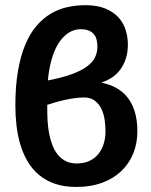

<svg xmlns="http://www.w3.org/2000/svg" viewBox="-20 -721 590 750"><path d="M278.3 9.3Q230.5 9.3 194.1 -3.4Q157.7 -16.1 131.3 -38.6Q105 -61 87.4 -91.3Q69.8 -121.6 59.3 -157Q48.8 -192.4 44.4 -231Q40 -269.5 40 -308.1Q40 -385.3 50.3 -444.3Q60.5 -503.4 78.9 -546.9Q97.2 -590.3 122.6 -619.9Q147.9 -649.4 178.2 -667.5Q208.5 -685.5 242.9 -693.1Q277.3 -700.7 313.5 -700.7Q360.4 -700.7 392.3 -687.3Q424.3 -673.8 443.6 -652.1Q462.9 -630.4 471.2 -602.8Q479.5 -575.2 479.5 -546.9Q479.5 -515.1 470.9 -490.2Q462.4 -465.3 448.2 -447Q434.1 -428.7 415 -416.7Q396 -404.8 375.5 -398.4Q409.2 -391.6 435.5 -376.7Q461.9 -361.8 479.7 -338.4Q497.6 -314.9 507.1 -282.5Q516.6 -250 516.6 -207.5Q516.6 -160.6 500.2 -120.8Q483.9 -81.1 453.1 -52Q422.4 -22.9 378.2 -6.8Q334 9.3 278.3 9.3ZM279.8 -82.5Q308.1 -82.5 329.1 -92.3Q350.1 -102.1 364 -119.1Q377.9 -136.2 385 -159.2Q392.1 -182.1 392.1 -208.5Q392.1 -232.9 388.2 -256.6Q384.3 -280.3 374.5 -298.8Q364.7 -317.4 348.6 -328.9Q332.5 -340.3 308.1 -340.3Q291 -340.3 272 -337.6Q252.9 -335 233.9 -330.8Q214.8 -326.7 196.8 -321.5Q178.7 -316.4 164.6 -311.5V-293.5Q164.6 -271.5 166 -247.3Q167.5 -223.1 171.9 -199.7Q176.3 -176.3 184.3 -155Q192.4 -133.8 205.1 -117.7Q217.8 -101.6 236.1 -92Q254.4 -82.5 279.8 -82.5ZM360.4 -539.1Q360.4 -553.2 357.4 -565.7Q354.5 -578.1 346.9 -587.2Q339.4 -596.2 326.7 -601.6Q314 -606.9 294.4 -606.9Q284.2 -606.9 272 -603.8Q259.8 -600.6 247.1 -592.3Q234.4 -584 221.7 -569.6Q209 -555.2 198.2 -533Q187.5 -510.7 179.2 -479.7Q170.9 -448.7 167 -406.7Q222.2 -417.5 259.3 -430.9Q296.4 -444.3 318.8 -460.7Q341.3 -477.1 350.8 -496.3Q360.4 -515.6 360.4 -539.1Z"/></svg>

Font: Code New Roman
Style: Bold
Weight: 700
Monospace: yes
Designer: Sam Radian
Foundry: Code New Roman
Version: Version 1.508 October 19, 2014